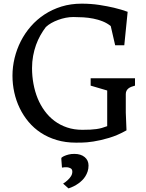

<svg xmlns="http://www.w3.org/2000/svg" viewBox="-20 -777 808 1059"><path d="M48.8 -359.4Q48.8 -408.2 60.5 -456.8Q72.3 -505.4 94.7 -549.6Q117.2 -593.8 150.1 -631.6Q183.1 -669.4 225.6 -697.3Q268.1 -725.1 319.3 -741Q370.6 -756.8 430.2 -756.8Q481.9 -756.8 527.6 -749.8Q573.2 -742.7 608.4 -734.4Q649.4 -724.6 684.1 -711.9L665.5 -527.3H615.2L590.8 -633.3Q570.8 -649.4 546.4 -659.2Q522 -668.9 494.9 -674.3Q467.8 -679.7 439.5 -681.4Q411.1 -683.1 384.3 -683.1Q364.3 -683.1 342.8 -679Q321.3 -674.8 300.8 -667.2Q280.3 -659.7 262.7 -649.7Q245.1 -639.6 232.9 -627.9Q216.8 -606.9 202.9 -582.3Q189 -557.6 178.7 -529.1Q168.5 -500.5 162.6 -468.5Q156.7 -436.5 156.7 -401.4Q156.7 -356.9 164.6 -314.5Q172.4 -272 187.7 -234.4Q203.1 -196.8 226.6 -164.8Q250 -132.8 280.8 -109.9Q311.5 -86.9 349.9 -74Q388.2 -61 434.1 -61Q459.5 -61 478.3 -62Q497.1 -63 512.5 -65.2Q527.8 -67.4 541.7 -71.3Q555.7 -75.2 571.3 -81.1V-277.8L480 -304.7V-345.2H724.6V-304.7Q713.4 -301.8 704.1 -298.1Q694.8 -294.4 688.2 -289.1Q681.6 -283.7 677.7 -276.1Q673.8 -268.6 673.8 -257.8V-155.8L677.7 -58.1Q628.4 -30.3 581.3 -16.4Q534.2 -2.4 495.8 3.4Q457.5 9.3 431.4 9.5Q405.3 9.8 398.9 9.8Q341.3 9.8 293 -4.6Q244.6 -19 205.8 -44.4Q167 -69.8 137.7 -104.7Q108.4 -139.6 88.6 -180.7Q68.8 -221.7 58.8 -267.1Q48.8 -312.5 48.8 -359.4ZM390.1 71.8Q425.8 71.8 447 89.4Q468.3 106.9 468.3 136.2Q468.3 153.8 463.4 168.5Q458.5 183.1 450.9 195.3Q443.4 207.5 433.3 217.3Q423.3 227.1 413.1 234.4Q388.7 252 357.9 262.2L328.1 235.8Q342.3 227.1 353.5 216.3Q363.3 207.5 371.1 195.6Q378.9 183.6 378.9 169.9Q378.9 156.7 369.9 151.6Q360.8 146.5 350.1 145.5Q337.4 144.5 321.8 147.5L319.8 121.1Q318.8 111.3 318.4 102.8Q317.9 94.2 318.4 93.8Q318.8 93.3 323.2 89.8Q327.6 86.4 336.7 82.5Q345.7 78.6 358.9 75.2Q372.1 71.8 390.1 71.8Z"/></svg>

Font: Donegal One
Style: Regular
Weight: 400
Designer: Gary Lonergan
Foundry: Sorkin Type Co.
Version: Version 1.004